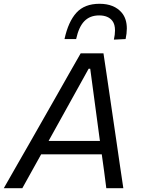

<svg xmlns="http://www.w3.org/2000/svg" viewBox="-43 -995 754 1015"><path d="M-23 0Q10 -58 46.5 -121.8Q83 -185.5 116 -243L255.5 -488Q291 -551 321.5 -604.5Q352 -657.5 383.5 -713H504L520 -606Q527.5 -552.5 537.5 -487L573.5 -241.5Q582 -182.5 591.2 -119.5Q600.5 -56.5 609 0H519Q513.5 -43 507.5 -89Q501 -134.5 495 -179H174.5Q149.5 -134.5 124.5 -89.2Q99.5 -44 75 0ZM217.5 -256.5 214 -250H485.5L484.5 -255L434 -631.5H425.5ZM559 -785.5Q565 -812.5 565 -834Q565 -866 551.5 -884Q529.5 -913.5 481 -913.5Q432.5 -913.5 403 -883.2Q373.5 -853 359.5 -788.5H298Q318 -880.5 361 -927.8Q404 -975 483 -975Q561 -975 601 -927.5Q627.5 -895.5 627.5 -844Q627.5 -818.5 621 -788.5Z"/></svg>

Font: Heraclito
Style: Italic
Weight: 400
Italic angle: -12°
Designer: Kostas Bartsokas (font) & Cristiano Sobral (main changes)
Foundry: Kostas Bartsokas (font) & Cristiano Sobral (main changes)
Version: Version 1.00;July 8, 2020;FontCreator 13.0.0.2655 64-bit